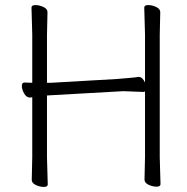

<svg xmlns="http://www.w3.org/2000/svg" viewBox="-20 -725 737 756"><path d="M168 1Q168 11 152.5 11Q137 11 121 3.5Q105 -4 105 -17L107 -106V-342L98 -341H97Q84 -341 75 -357Q66 -373 66 -386.5Q66 -400 76 -400H77L107 -399V-589L104 -695Q104 -705 119.5 -705Q135 -705 151 -697.5Q167 -690 167 -677L165 -588V-399H180L441 -414Q464 -416 488 -418Q512 -420 524 -422H527Q541 -422 551 -400V-589L548 -695Q548 -705 563.5 -705Q579 -705 595 -697.5Q611 -690 611 -677L609 -588V-106L612 0Q612 10 596.5 10Q581 10 565 2.5Q549 -5 549 -18L551 -107V-365Q547 -363 545 -363L465 -366Q465 -366 181 -350L165 -349V-105Z"/></svg>

Font: LXGW WenKai TC Light
Style: Regular
Weight: 300
Designer: LXGW / Fontworks Inc.
Foundry: LXGW / Fontworks Inc.
Version: Version 1.330